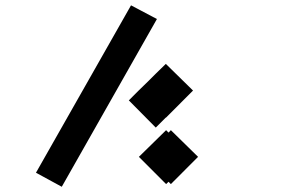

<svg xmlns="http://www.w3.org/2000/svg" viewBox="-20 -695 1168 727"><path d="M476.1 -674.8 574.2 -623 213.9 12.2 116.2 -41ZM569.8 -211.9 467.8 -314.9 504.9 -352.1 543 -389.2 569.8 -416 607.9 -453.1 710.9 -352.1 607.9 -249V-250ZM730 -101.1 627 2 618.2 -6.8 608.9 2 505.9 -101.1 608.9 -202.1 618.2 -192.9 627 -202.1Z"/></svg>

Font: FiraGO SemiBold
Style: Italic
Weight: 600
Italic angle: -8°
Designer: bBox Type GmbH
Foundry: bBox Type GmbH
Version: Version 1.001;PS 001.001;hotconv 1.0.88;makeotf.lib2.5.64775